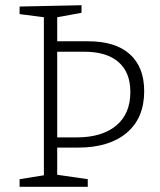

<svg xmlns="http://www.w3.org/2000/svg" viewBox="-20 -715 614 735"><path d="M199 -150V-46L316 -29V0H55V-29L148 -44V-649L55 -661V-690L292 -695V-666L199 -649V-557H317Q422 -557 477 -507.5Q532 -458 532 -366Q532 -263 465 -206.5Q398 -150 279 -150ZM303 -517H199V-189H273Q370 -189 424.5 -234Q479 -279 479 -363Q479 -438 433.5 -477.5Q388 -517 303 -517Z"/></svg>

Font: Bitter Pro Light
Style: Regular
Weight: 300
Designer: Sol Matas, and Bitter project Authors
Foundry: Sol Matas
Version: Version 1.010